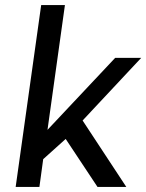

<svg xmlns="http://www.w3.org/2000/svg" viewBox="-20 -740 579 760"><path d="M168 -226 436 -511H539L307 -263L480 0H366L240 -190L151 -110L136 0H42L143 -720H237Z"/></svg>

Font: Chivo
Style: Italic
Weight: 400
Italic angle: -8.05°
Designer: Hector Gatti
Foundry: Omnibus-Type
Version: Version 1.007